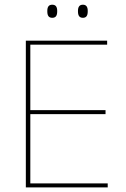

<svg xmlns="http://www.w3.org/2000/svg" viewBox="-20 -816 547 836"><path d="M92.5 0V-639H112V0ZM99 0V-17.5H449V0ZM102.5 -319V-336.5H439.5V-319ZM98 -621.5V-639H446.5V-621.5ZM207.5 -738.5Q196.5 -738.5 191.2 -745.2Q186 -752 186 -766V-769Q186 -782 191.2 -788.8Q196.5 -795.5 207.5 -795.5Q218.5 -795.5 223.8 -788.8Q229 -782 229 -769V-766Q229 -752 223.8 -745.2Q218.5 -738.5 207.5 -738.5ZM341 -738.5Q330 -738.5 324.8 -745.2Q319.5 -752 319.5 -766V-769Q319.5 -782 324.8 -788.8Q330 -795.5 341 -795.5Q351.5 -795.5 356.8 -788.8Q362 -782 362 -769V-766Q362 -752 356.8 -745.2Q351.5 -738.5 341 -738.5Z"/></svg>

Font: Anek Bangla Medium Thin
Style: Regular
Weight: 250
Version: Version 1.003